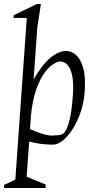

<svg xmlns="http://www.w3.org/2000/svg" viewBox="-22 -713 483 953"><path d="M-2 220V205L54 179L111 -624H45L47 -638L161 -693H181L163 -576L145 -319Q167 -357 188 -384Q209 -411 229.5 -427.5Q250 -444 269.5 -452Q289 -460 307 -460Q332 -460 355 -440.5Q378 -421 391 -375.5Q404 -330 398 -252Q394 -203 378.5 -157Q363 -111 340 -74.5Q317 -38 291 -16.5Q265 5 239 5Q214 5 183 1.5Q152 -2 123 -11L110 164L205 203L204 220ZM236 -40Q247 -40 268 -42Q289 -44 299 -57Q313 -75 324 -121Q335 -167 340 -245Q344 -298 337 -334Q330 -370 314.5 -389Q299 -408 275 -408Q265 -408 244 -395.5Q223 -383 200 -353Q177 -323 158 -269.5Q139 -216 131 -134Q130 -118 129 -103Q128 -88 127 -72Q150 -61 182.5 -50.5Q215 -40 236 -40Z"/></svg>

Font: Ancizar Serif Light
Style: Italic
Weight: 300
Italic angle: -4°
Designer: Cesar Puertas, Viviana Monsalve, Julian Moncada, Julian Prieto, Jose Castro, Felipe Aragon, Mariel Hernandez, Sara Alarc
Version: Version 8.100